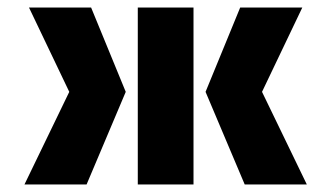

<svg xmlns="http://www.w3.org/2000/svg" viewBox="-20 -490 880 510"><path d="M346 -470V0H494V-470ZM45 0H210L314 -246L222 -470H57L164 -246ZM526 -246 630 0H795L676 -246L783 -470H618Z"/></svg>

Font: Kreadon Extra Bold
Style: Regular
Weight: 800
Designer: kohakuno
Foundry: StudioGnu
Version: Version 1.000;Glyphs 3.1.2 (3151)